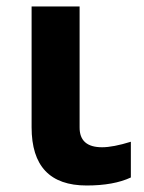

<svg xmlns="http://www.w3.org/2000/svg" viewBox="-20 -566 447 596"><path d="M227.1 -170.9Q226.6 -108.9 296.9 -108.9Q331.1 -108.9 386.2 -126V-15.1Q333 9.8 249 9.8Q78.1 9.8 78.1 -170.9V-545.9H227.1Z"/></svg>

Font: NotoSans-Bold
Style: Bold
Weight: 700
Designer: Monotype Design team
Foundry: Monotype Imaging Inc.
Version: Version 1.04